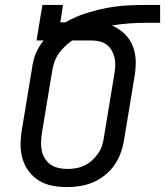

<svg xmlns="http://www.w3.org/2000/svg" viewBox="-20 -755 673 783"><path d="M254 8Q223 8 194 2.5Q165 -3 140.5 -17.5Q116 -32 98.5 -55Q81 -78 72.5 -105.5Q64 -133 64 -163.5Q64 -194 69 -225L111 -479Q113 -493 116.5 -508Q120 -523 126 -537Q132 -551 140 -564.5Q148 -578 158 -590H129L153 -735H237L226 -664H247Q285 -686 326.5 -699.5Q368 -713 410.5 -721.5Q453 -730 494.5 -732.5Q536 -735 577 -735H633V-662H577Q542 -662 506.5 -659.5Q471 -657 436 -651Q465 -639 487.5 -617.5Q510 -596 521.5 -567Q533 -538 533.5 -505Q534 -472 528 -439L486 -185Q482 -159 472.5 -132.5Q463 -106 447.5 -83Q432 -60 409 -41.5Q386 -23 360.5 -12Q335 -1 307.5 3.5Q280 8 254 8ZM255 -66Q272 -66 290 -69Q308 -72 324.5 -80Q341 -88 355 -100.5Q369 -113 380 -129Q391 -145 396.5 -162.5Q402 -180 404 -197L446 -451Q449 -468 450 -485Q451 -502 447.5 -518Q444 -534 436 -548.5Q428 -563 415.5 -572.5Q403 -582 386.5 -586Q370 -590 353 -590H274Q259 -579 244.5 -565.5Q230 -552 219 -536Q208 -520 202 -502Q196 -484 193 -467L151 -213Q148 -194 147.5 -175.5Q147 -157 150.5 -140Q154 -123 163.5 -108Q173 -93 187 -83.5Q201 -74 218.5 -70Q236 -66 255 -66Z"/></svg>

Font: Iosevka Extended Oblique
Style: Regular
Weight: 400
Width: 7
Italic angle: -9°
Monospace: yes
Designer: Belleve Invis
Foundry: Belleve Invis
Version: Version 32.0.1; ttfautohint (v1.8.4)